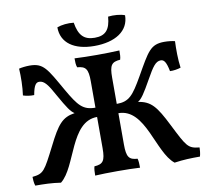

<svg xmlns="http://www.w3.org/2000/svg" viewBox="-93 -987 1195 1100"><g transform="rotate(-10 504.5 -437.0)"><path d="M499 -729C620 -729 702 -780 702 -872C677 -882 637 -885 605 -881C599 -807 573 -775 509 -775C446 -775 417 -807 405 -881C372 -885 334 -881 308 -871C308 -780 382 -729 499 -729ZM850 -207C792 -323 763 -359 689 -370C711 -384 728 -409 773 -489C809 -553 828 -582 858 -582C876 -582 889 -569 900 -512C921 -511 945 -515 963 -521C956 -571 956 -629 958 -676C944 -680 918 -683 897 -683C815 -683 798 -645 722 -512C664 -411 639 -380 567 -380V-533C567 -606 580 -622 630 -626C635 -641 635 -659 635 -679C598 -677 547 -676 505 -676C462 -676 409 -677 374 -679C374 -659 374 -641 380 -626C429 -622 443 -606 443 -533V-380C371 -380 345 -411 287 -512C211 -645 194 -683 113 -683C92 -683 66 -680 51 -676C54 -629 53 -571 46 -521C64 -515 88 -511 110 -512C120 -569 133 -582 151 -582C181 -582 201 -553 236 -489C281 -409 298 -384 320 -370C247 -359 218 -323 160 -207C91 -72 85 -59 19 -52C19 -41 20 -16 26 0C76 0 122 1 174 9C271 -67 286 -326 443 -326V-144C443 -70 429 -53 379 -50C375 -37 374 -17 374 3C404 1 458 0 505 0C551 0 601 1 635 3C635 -17 634 -37 630 -50C581 -53 567 -70 567 -144V-326C724 -326 738 -67 835 9C888 1 933 0 984 0C989 -16 991 -41 991 -52C924 -59 918 -72 850 -207Z"/></g></svg>

Font: Vollkorn Semibold
Style: Regular
Weight: 600
Designer: Friedrich Althausen
Foundry: Friedrich Althausen
Version: Version 4.015;PS 004.015;hotconv 1.0.88;makeotf.lib2.5.64775